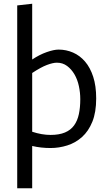

<svg xmlns="http://www.w3.org/2000/svg" viewBox="-20 -778 579 1026"><path d="M152 228H72V-749L152 -758V-460Q191 -486 229.5 -499.5Q268 -513 293 -513Q334 -513 370.5 -497Q407 -481 434.5 -449Q462 -417 478 -368Q494 -319 494 -252Q494 -178 473.5 -127.5Q453 -77 418.5 -46Q384 -15 340 -1Q296 13 250 13Q198 13 152 2ZM284 -443Q263 -443 231 -431Q199 -419 152 -388V-74Q204 -57 250 -57Q296 -57 327 -70Q358 -83 376 -108Q394 -133 401.5 -168.5Q409 -204 409 -248Q409 -283 401.5 -318Q394 -353 378 -380.5Q362 -408 338.5 -425.5Q315 -443 284 -443Z"/></svg>

Font: Actor
Style: Regular
Weight: 400
Designer: Thomas Junold
Foundry: Thomas Junold
Version: Version 1.001